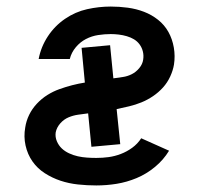

<svg xmlns="http://www.w3.org/2000/svg" viewBox="-20 -558 640 586"><path d="M274 8Q246 8 218 5Q190 2 164.5 -6.5Q139 -15 116.5 -29.5Q94 -44 79 -65.5Q64 -87 58 -114Q52 -141 57 -169Q60 -189 69 -207.5Q78 -226 92.5 -241.5Q107 -257 124.5 -268Q142 -279 161.5 -286Q181 -293 200.5 -298Q220 -303 239 -306L229 -412L316 -420L326 -319H327Q341 -321 355 -323Q369 -325 382 -331.5Q395 -338 405 -350Q415 -362 417 -376Q419 -389 416 -401Q413 -413 406 -422.5Q399 -432 389 -438Q379 -444 367 -447.5Q355 -451 342.5 -452.5Q330 -454 318 -454Q299 -454 279.5 -451Q260 -448 242.5 -439Q225 -430 211.5 -414Q198 -398 193 -378H98Q105 -415 126 -447Q147 -479 178.5 -500.5Q210 -522 246 -530Q282 -538 318 -538Q344 -538 370 -534.5Q396 -531 419.5 -522Q443 -513 462.5 -497.5Q482 -482 494 -460.5Q506 -439 510.5 -413Q515 -387 511 -361Q508 -343 499.5 -324.5Q491 -306 477.5 -291Q464 -276 447 -264.5Q430 -253 411.5 -245.5Q393 -238 374 -233.5Q355 -229 336 -225L347 -118L259 -110L249 -212Q234 -210 219 -208Q204 -206 189.5 -200Q175 -194 164 -181.5Q153 -169 150 -154Q148 -140 153.5 -127Q159 -114 168.5 -105Q178 -96 191 -90Q204 -84 217.5 -81Q231 -78 245.5 -77Q260 -76 274 -76Q293 -76 311.5 -78.5Q330 -81 348.5 -88Q367 -95 383.5 -107Q400 -119 411 -136L496 -98Q479 -70 453 -48.5Q427 -27 397 -14.5Q367 -2 336 3Q305 8 274 8Z"/></svg>

Font: Iosevka Curly Medium Extended
Style: Italic
Weight: 500
Width: 7
Italic angle: -9°
Monospace: yes
Designer: Belleve Invis
Foundry: Belleve Invis
Version: Version 11.1.0; ttfautohint (v1.8.3)